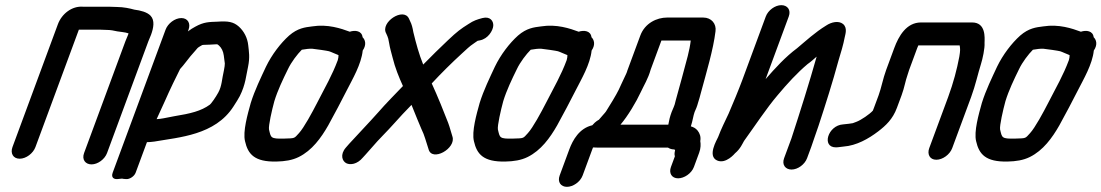

<svg xmlns="http://www.w3.org/2000/svg" viewBox="-20 -579 4268 744"><path d="M395.2 -463C408.9 -463 421.4 -460.3 434.3 -457.5C443.1 -455.6 464.1 -454.7 478 -449.8C477.8 -448.9 477.3 -447.2 476.6 -445C473.2 -437.6 469.4 -428.4 465.9 -419L305.8 14C296.2 40 311.5 58 334.6 58C358.9 58 385.8 38.3 394.8 14L554.9 -419C558.6 -428.9 562.4 -436.4 565.2 -444C575.1 -470.9 580.4 -499.8 563.7 -517.8C550.3 -532.3 524.2 -538.6 500.8 -541.6C483.2 -546.4 459.8 -551.8 432 -552C423.5 -552.6 411.5 -553 401.5 -553H301.6C258.9 -556.4 219.4 -525.7 204.3 -485L28.3 -9C19.4 15.1 31 36 56.2 36C81.4 36 108.4 15.1 117.3 -9L285.6 -464H368.6C378.1 -464 386.5 -463 395.2 -463Z M586.9 -117.3C594.3 -133.8 605.7 -158.5 620.2 -190.1C634.6 -223.6 667.3 -291.5 677.9 -311.6C692.3 -326.8 709.6 -351.4 717.8 -360.8L738.7 -384.8C747.6 -395.1 744.4 -393.2 760.7 -402.8C766.4 -405.9 763.5 -404.8 793.2 -406C826.5 -407.4 819.7 -409.6 829 -402.1C838.4 -393.5 845 -380.4 847.2 -363.8L851.2 -333C851.2 -327.8 850.1 -317.6 847.9 -307.4C839.6 -271.8 840 -245.9 825.8 -220.3C816.1 -202.2 797.9 -176.8 793.5 -173.7C759.1 -148.5 718.1 -138.9 654.9 -128.6C616.2 -121.4 607.3 -118.4 586.9 -117.3ZM621.6 -464 416.7 90C408.9 111.2 424.3 116 435.1 114.9L452.9 113.1C455.3 113.4 460.3 115 469 115H471.5C482.2 115 500.1 105.1 505.7 90L549.4 -28.1C556.4 -28.4 568.5 -28.8 577.9 -30.4C673.9 -47.3 813.4 -54.9 884.8 -166.6C895.3 -183.3 903.5 -195.3 909.2 -206.7C932 -252 933.7 -287.2 941.3 -320.8C948.9 -357.8 944.5 -378.6 941.9 -403.7C938.9 -432.4 925.5 -457.7 905.9 -475.7C884.6 -494.6 864 -497.9 822.6 -495C790.6 -493.8 770.3 -494.3 736.7 -475.6C727.1 -470.4 718.7 -465.3 708.1 -457.3L710.6 -464C719.5 -488.1 707.9 -509 682.7 -509C657.5 -509 630.5 -488.1 621.6 -464Z M1288.9 -346C1267.1 -287.2 1240.9 -243.1 1209.4 -181.5C1189.6 -142.9 1157.9 -84.2 1138.5 -63.1C1119.3 -42.4 1124.8 -43.2 1081.8 -42C1027 -40.5 1030.1 -45.5 1022.3 -77.6C1020 -92.3 1033.5 -152 1043.1 -187C1055.8 -228.5 1076.4 -271.7 1095.9 -311.2C1108.7 -338.3 1132.3 -369.1 1149.5 -386.3C1163.2 -388.7 1179.5 -390.9 1190.4 -390.1C1200.8 -389.3 1249.2 -382.2 1255 -380.4C1264.7 -377.4 1276.7 -371.1 1291.7 -365.4C1291.7 -359.3 1291.2 -354 1288.9 -346ZM1335.4 -456.1C1301.6 -468.6 1250.2 -486.4 1189.4 -476.7C1161.5 -473.2 1133.8 -470.1 1100.4 -441.3C1067.1 -411.6 1033.1 -366.9 1010.7 -320.6C991.3 -278.8 967.2 -230 951.7 -180.1C939.3 -135.7 920.5 -69.5 929.4 -32.1C940.8 19.1 966.9 48.8 1051.2 47C1084.1 46.3 1112.3 41.9 1137.6 29.4C1189.2 3.9 1224.3 -44.7 1252 -93.3C1276.1 -136.8 1303.1 -188.2 1324.4 -230.1C1345.6 -272 1380.1 -329.8 1385.5 -383.1C1402.1 -407.2 1394.1 -426.3 1385 -434.7C1382.2 -459.7 1356.5 -463.1 1335.4 -456.1Z M1849.2 -509C1829.3 -503.6 1815.5 -499.5 1795.3 -485.9C1765.2 -467 1752.1 -457.4 1715.8 -423.1C1684 -392.7 1653.4 -363.4 1619.9 -328.8C1603.9 -367.9 1592 -411.6 1581.7 -454.4C1578.9 -471.2 1575.1 -485.7 1569.5 -496.3L1564.7 -506.9C1543.6 -552.4 1452.3 -492.3 1476.5 -449.4L1481.2 -438.8C1483.2 -435 1485.7 -426.2 1488 -411.4C1490.6 -394.3 1496 -376 1501.3 -355.8C1510.9 -316.5 1525.4 -280.9 1541.4 -245.6C1511.3 -214.3 1474.3 -176.8 1446.1 -144.3C1407.7 -101 1370.4 -62.9 1332.8 -21.5L1320.3 -7.2C1296.4 20.3 1306.3 46.1 1322.4 53.7C1336.7 60.6 1363.7 58.5 1386.2 31.4L1396.7 19.9C1405 10.7 1413.2 1.4 1423.3 -10.1C1447 -38.5 1478.3 -67.7 1511 -104.7C1529.2 -125.6 1550.4 -147.6 1574.6 -172.6C1588.4 -138.5 1606.7 -92.9 1613.1 -78.8C1625.4 -54.4 1630.5 -30.8 1640.5 -1.3C1653.1 49.9 1749.1 -3.8 1733 -50.5C1727.6 -66.2 1723.9 -83.8 1716.6 -103C1702.4 -140.3 1675.2 -207.6 1653 -255.7C1690.4 -296 1730 -335.2 1769.8 -371.6C1788.8 -389.5 1801.6 -400.4 1803.9 -402C1815.6 -409.8 1825.5 -418 1830.8 -420.9L1839.1 -422.5C1871.5 -428.5 1889.9 -460.5 1891.4 -478.9C1892.8 -497.2 1879.6 -516.9 1849.2 -509Z M2175.9 -346C2154.1 -287.2 2127.9 -243.1 2096.4 -181.5C2076.6 -142.9 2044.9 -84.2 2025.5 -63.1C2006.3 -42.4 2011.8 -43.2 1968.8 -42C1914 -40.5 1917.1 -45.5 1909.3 -77.6C1907 -92.3 1920.5 -152 1930.1 -187C1942.8 -228.5 1963.4 -271.7 1982.9 -311.2C1995.7 -338.3 2019.3 -369.1 2036.5 -386.3C2050.2 -388.7 2066.5 -390.9 2077.4 -390.1C2087.8 -389.3 2136.2 -382.2 2142 -380.4C2151.7 -377.4 2163.7 -371.1 2178.7 -365.4C2178.7 -359.3 2178.2 -354 2175.9 -346ZM2222.4 -456.1C2188.6 -468.6 2137.2 -486.4 2076.4 -476.7C2048.5 -473.2 2020.8 -470.1 1987.4 -441.3C1954.1 -411.6 1920.1 -366.9 1897.7 -320.6C1878.3 -278.8 1854.2 -230 1838.7 -180.1C1826.3 -135.7 1807.5 -69.5 1816.4 -32.1C1827.8 19.1 1853.9 48.8 1938.2 47C1971.1 46.3 1999.3 41.9 2024.6 29.4C2076.2 3.9 2111.3 -44.7 2139 -93.3C2163.1 -136.8 2190.1 -188.2 2211.4 -230.1C2232.6 -272 2267.1 -329.8 2272.5 -383.1C2289.1 -407.2 2281.1 -426.3 2272 -434.7C2269.2 -459.7 2243.5 -463.1 2222.4 -456.1Z M2592 0C2592 0 2593.6 0.1 2596 2.3C2594.9 11.3 2592.1 15.4 2595.1 26.9L2579.9 68C2571 91.9 2583 112 2607.6 112C2630.9 112 2659.4 93.6 2668.9 68L2689.2 13C2695.8 -4.8 2695.6 -20.3 2693.6 -32.4C2696.6 -48.7 2691.6 -62.7 2683.1 -73.2C2675.4 -82.3 2667.7 -86.1 2657 -89.4C2664.6 -112.2 2666.2 -130.4 2671.6 -145C2673.1 -148.9 2676.5 -155.5 2678.5 -161C2681.3 -168.4 2683.2 -174.4 2685.3 -182.1L2690.5 -199L2696 -219.5C2717.5 -299.1 2744.1 -387 2752.6 -457.8C2756.6 -486.4 2737.2 -511 2705 -511H2565C2525.4 -511 2479 -489.6 2461.1 -441L2410.8 -305C2408.8 -299.7 2410.5 -301.4 2406.6 -293.4C2399.1 -276.7 2395.8 -270.9 2387.7 -253.2L2377.7 -231.4C2369 -213 2341.7 -168.2 2328.3 -147.3C2324.7 -141.5 2312.1 -129.1 2300.5 -114.8C2299.5 -114.1 2288.9 -109.8 2275.1 -93.6C2225 -82.1 2199.5 -36.5 2186 0L2148.7 101C2139.3 126.3 2153.4 145 2176.9 145C2200.3 145 2228.3 126.3 2237.7 101L2275 0C2276 -2.8 2276.7 -4.5 2278 -7.7C2285.1 -7.2 2291.7 -7 2297.6 -7H2568.5C2576 -2 2584 0 2592 0ZM2656.6 -422C2654.6 -403.3 2650 -381.7 2645.1 -362.1C2632.1 -310.7 2612.8 -243.3 2598.5 -190.3L2594.5 -174.5L2590.7 -164.2C2587.6 -157.4 2584.8 -151 2582.6 -145C2576 -127.1 2572.6 -113.1 2569.7 -96H2384.4C2412.6 -128.9 2445.1 -183.4 2463.3 -222.7C2474.8 -247.8 2491.8 -274.4 2501.4 -309.4L2543 -422Z M2947.4 -515 2856.1 -268C2843.9 -234.9 2818.3 -173 2803.5 -139C2788.7 -107.3 2774.9 -80.6 2762.7 -47.9C2757.6 -36.3 2720.2 25.6 2758.7 42.8C2793 58.2 2828.2 15 2828.2 15C2849.3 -2.6 2857.5 -23.5 2863.1 -32.8C2903.6 -88.7 2950.6 -160.2 2993.3 -210.2C3031.4 -255.7 3069.8 -297.4 3109.3 -330.6C3121.5 -339 3134.2 -350.6 3144.5 -359.6C3115.9 -258 3081.6 -149.5 3046.7 -42.5L3018.4 34C3008.8 60 3024.1 78 3047.2 78C3071.5 78 3098.4 58.3 3107.4 34L3123.7 -10C3127.6 -20.6 3131.2 -31.2 3135.9 -45.6C3139.2 -54.8 3144.9 -71 3151.6 -90.9C3179.1 -174.4 3206.9 -262.2 3228.8 -343.1C3238.5 -375.2 3248 -405.9 3253.3 -434.6C3255.1 -444.6 3265.3 -471.2 3246.4 -486.3C3229.7 -499.6 3201.8 -493.8 3181.3 -480C3137.6 -453.2 3103.5 -421.2 3068.4 -391.9C3024.1 -359.1 2984.1 -315.4 2946.7 -272.4L3036.4 -515C3046.1 -541 3030.8 -559 3007.7 -559C2983.4 -559 2956.4 -539.3 2947.4 -515Z M3445.3 -393 3413.9 -308C3401.5 -274.4 3395.1 -238.2 3384.7 -210L3366.5 -161C3364.1 -154.4 3362.7 -151 3362.3 -150.3C3350.4 -136.8 3316.4 -113.5 3298.7 -107L3284.5 -101.7C3278.5 -100.5 3259 -98 3256.2 -98C3253.2 -98 3249.9 -97.4 3247 -97C3187.9 -93.2 3162.5 -8 3219 -8C3230.1 -8 3235.1 -10 3249 -11.1C3298.8 -14.8 3345.5 -41.2 3383.1 -69.9C3412.5 -92.4 3439.5 -117.5 3455.5 -161L3473.7 -210C3484.9 -240.3 3488.6 -266.6 3496.5 -288C3498.8 -294.3 3500 -300.1 3502.9 -308L3534.3 -393C3535.5 -396.2 3536.7 -399 3538.5 -403H3698.7C3701 -390.1 3701.3 -382.7 3697.3 -359.3C3688.2 -310.7 3674.5 -258.4 3654.1 -203L3580.8 -5C3572.3 18 3582.2 40 3608.2 40C3633 40 3660.7 19.8 3669.8 -5L3743.1 -203C3760.2 -249.3 3769.1 -292.5 3781.1 -330.3C3787.5 -350.5 3796.7 -391.6 3795.1 -413.3C3795.7 -433 3800.7 -492 3746.9 -492H3548.9C3491.9 -492 3462.1 -438.4 3445.3 -393Z M4121.9 -346C4100.1 -287.2 4073.9 -243.1 4042.4 -181.5C4022.6 -142.9 3990.9 -84.2 3971.5 -63.1C3952.3 -42.4 3957.8 -43.2 3914.8 -42C3860 -40.5 3863.1 -45.5 3855.3 -77.6C3853 -92.3 3866.5 -152 3876.1 -187C3888.8 -228.5 3909.4 -271.7 3928.9 -311.2C3941.7 -338.3 3965.3 -369.1 3982.5 -386.3C3996.2 -388.7 4012.5 -390.9 4023.4 -390.1C4033.8 -389.3 4082.2 -382.2 4088 -380.4C4097.7 -377.4 4109.7 -371.1 4124.7 -365.4C4124.7 -359.3 4124.2 -354 4121.9 -346ZM4168.4 -456.1C4134.6 -468.6 4083.2 -486.4 4022.4 -476.7C3994.5 -473.2 3966.8 -470.1 3933.4 -441.3C3900.1 -411.6 3866.1 -366.9 3843.7 -320.6C3824.3 -278.8 3800.2 -230 3784.7 -180.1C3772.3 -135.7 3753.5 -69.5 3762.4 -32.1C3773.8 19.1 3799.9 48.8 3884.2 47C3917.1 46.3 3945.3 41.9 3970.6 29.4C4022.2 3.9 4057.3 -44.7 4085 -93.3C4109.1 -136.8 4136.1 -188.2 4157.4 -230.1C4178.6 -272 4213.1 -329.8 4218.5 -383.1C4235.1 -407.2 4227.1 -426.3 4218 -434.7C4215.2 -459.7 4189.5 -463.1 4168.4 -456.1Z"/></svg>

Font: Just Breathe
Style: BdObl7
Weight: 400
Foundry: Cannot Into Space Fonts
Version: Version 0.72